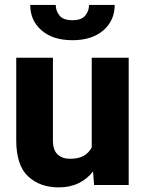

<svg xmlns="http://www.w3.org/2000/svg" viewBox="-20 -768 602 797"><path d="M370.6 0 366.2 -56.2Q341.8 -24.9 306.2 -7.6Q270.5 9.8 223.6 9.8Q145.5 9.8 96.4 -36.1Q47.4 -82 47.4 -186.5V-528.3H199.7V-185.5Q199.7 -145 219 -127Q238.3 -108.9 271 -108.9Q305.7 -108.9 327.4 -121.3Q349.1 -133.8 360.8 -155.8V-528.3H514.2V0ZM349.6 -747.6H456.1Q456.1 -682.6 408.7 -641.8Q361.3 -601.1 280.8 -601.1Q199.7 -601.1 152.6 -641.8Q105.5 -682.6 105.5 -747.6H211.4Q211.4 -722.7 227.1 -703.4Q242.7 -684.1 280.8 -684.1Q318.4 -684.1 334 -703.4Q349.6 -722.7 349.6 -747.6Z"/></svg>

Font: Vazirmatn UI FD ExtraBold
Style: Regular
Weight: 800
Designer: Saber Rastikerdar
Foundry: Saber Rastikerdar
Version: Version 33.003